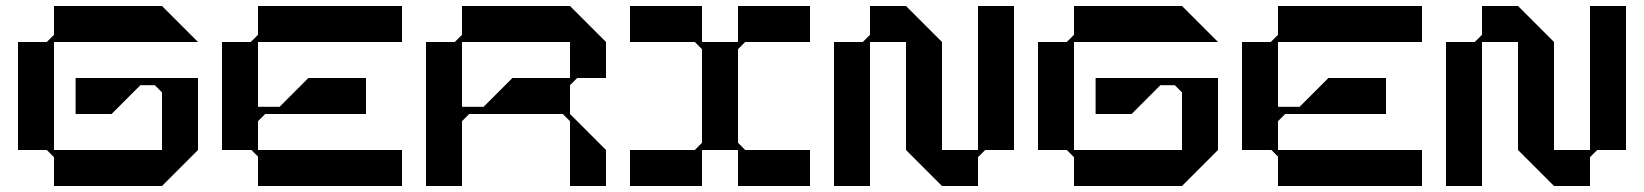

<svg xmlns="http://www.w3.org/2000/svg" viewBox="-20 -620 5480 640"><path d="M232 -360V-240H352L448 -336H496L520 -312V-120H160V-480H640L520 -600H160V-504L136 -480H40V-120H136L160 -96V0H520L640 -120V-360Z M1320 -480V-600H840V-504L816 -480H720V-120H818L840 -98V0H1320V-120H842H840V-216L864 -240H888H932H1008H1200V-360H1008L912 -264H840V-480Z M1904 -360H2000V-480L1880 -600H1520V-504L1496 -480H1400V0H1520V-216L1544 -240H1856L1880 -216V0H2000V-120L1880 -240V-336ZM1688 -360 1592 -264H1520V-480H1880V-360Z M2464 -480H2680V-600H2440V-480H2320V-600H2080V-480H2296L2320 -456V-144L2296 -120H2080V0H2320V-120H2440V0H2680V-120H2464L2440 -144V-456Z M3360 -600H3240V-120H3120V-480L3000 -600H2880V-504L2856 -480H2760V0H2880V-480H3000V-120L3120 0H3240V-96L3264 -120H3360Z M3632 -360V-240H3752L3848 -336H3896L3920 -312V-120H3560V-480H4040L3920 -600H3560V-504L3536 -480H3440V-120H3536L3560 -96V0H3920L4040 -120V-360Z M4720 -480V-600H4240V-504L4216 -480H4120V-120H4218L4240 -98V0H4720V-120H4242H4240V-216L4264 -240H4288H4332H4408H4600V-360H4408L4312 -264H4240V-480Z M5400 -600H5280V-120H5160V-480L5040 -600H4920V-504L4896 -480H4800V0H4920V-480H5040V-120L5160 0H5280V-96L5304 -120H5400Z"/></svg>

Font: KUBO
Style: Regular
Weight: 400
Version: Version 001.000